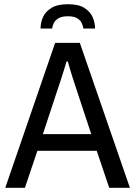

<svg xmlns="http://www.w3.org/2000/svg" viewBox="-20 -889 640 909"><path d="M5 0 241 -686H358L595 0H497L438 -175H157L98 0ZM183 -254H412L340 -472Q337 -482 332 -496.5Q327 -511 321.5 -529Q316 -547 310.5 -565Q305 -583 301 -598H295Q290 -580 282.5 -556.5Q275 -533 268 -510.5Q261 -488 255 -472ZM172 -754Q172 -782 183.5 -808Q195 -834 223.5 -851.5Q252 -869 302 -869Q352 -869 379.5 -851.5Q407 -834 418.5 -808Q430 -782 430 -754H375Q373 -766 367 -779.5Q361 -793 345.5 -802.5Q330 -812 301 -812Q273 -812 257 -802.5Q241 -793 234.5 -779.5Q228 -766 227 -754Z"/></svg>

Font: Archivo SemiCondensed
Style: Regular
Weight: 400
Width: 4
Designer: Hector Gatti
Foundry: Omnibus-Type
Version: Version 2.001